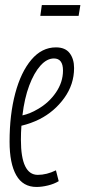

<svg xmlns="http://www.w3.org/2000/svg" viewBox="-20 -732 339 762"><path d="M213 -13Q195 -2 170.5 4Q146 10 125 10Q71 10 44.5 -36.5Q18 -83 18 -170Q18 -277 40.5 -361.5Q63 -446 104.5 -495Q146 -544 202 -544Q239 -544 256.5 -521Q274 -498 274 -462Q274 -397 235 -343Q196 -289 137 -259Q103 -242 65 -233Q63 -206 63 -177Q63 -38 130 -38Q165 -38 202 -56ZM194 -500Q166 -500 140.5 -471.5Q115 -443 96 -392.5Q77 -342 69 -274Q100 -281 130 -299Q174 -324 202 -365Q230 -406 230 -452Q230 -500 194 -500ZM140 -669 146 -712H299L292 -669Z"/></svg>

Font: Georama ExtraCondensed Light
Style: Italic
Weight: 300
Width: 2
Italic angle: -9°
Designer: Jean-Baptiste Levee
Foundry: Production Type
Version: Version 1.000